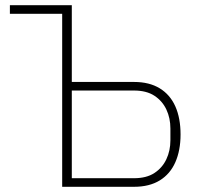

<svg xmlns="http://www.w3.org/2000/svg" viewBox="-20 -718 770 738"><path d="M219 0V-665H18V-698H256V-403H495Q554 -403 594 -378.5Q634 -354 654 -309Q674 -264 674 -201Q674 -140 654 -94.5Q634 -49 594 -24.5Q554 0 495 0ZM256 -33H495Q543 -33 573.5 -53Q604 -73 619.5 -106Q635 -139 635 -179V-224Q635 -264 619.5 -297Q604 -330 573.5 -350Q543 -370 495 -370H256Z"/></svg>

Font: IBM Plex Sans ExtraLight
Style: Regular
Weight: 250
Designer: Mike Abbink, Paul van der Laan, Pieter van Rosmalen
Foundry: Bold Monday
Version: Version 3.201